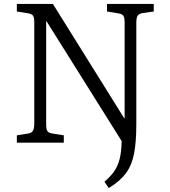

<svg xmlns="http://www.w3.org/2000/svg" viewBox="-20 -720 857 969"><path d="M65 0V-37L121 -46Q138 -48 145.5 -59Q153 -70 153 -97V-607Q153 -631 147 -640.5Q141 -650 121 -653L65 -662V-700H247L607 -123H609V-606Q609 -631 602.5 -640.5Q596 -650 575 -653L520 -662V-700H756V-662L700 -654Q682 -651 675 -641Q668 -631 668 -604V-94Q668 -3 656.5 56Q645 115 615 155Q585 195 529 229L507 197Q536 173 555 146.5Q574 120 583.5 83.5Q593 47 594 -7V-8L214 -614H213V-93Q213 -67 219.5 -58Q226 -49 245 -46L302 -37V0Z"/></svg>

Font: Literata 12pt Light
Style: Regular
Weight: 300
Designer: Latin by Veronika Burian and Jose Scaglione. Greek by Irene Vlachou. Cyrillic by Vera Evstafieva.
Foundry: TypeTogether
Version: Version 3.002